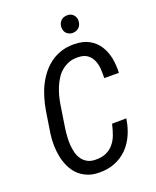

<svg xmlns="http://www.w3.org/2000/svg" viewBox="-162 -981 880 1085"><g transform="rotate(-20 277.5 -439.0)"><path d="M322.8 -833.5C322.8 -826.2 324.2 -819.3 326.7 -813C329.1 -806.6 332.5 -801.3 337.4 -796.9C341.8 -792.5 347.7 -789.1 354 -786.6C360.4 -784.2 367.2 -782.7 374.5 -783.2C389.6 -783.7 402.3 -789.1 412.1 -798.8C421.4 -808.6 426.3 -821.3 426.8 -836.4C426.8 -843.8 425.8 -851.1 423.3 -857.4C420.9 -863.8 417 -869.1 412.6 -874C407.7 -878.4 402.3 -882.3 396 -884.8C389.6 -887.2 382.3 -888.2 374.5 -887.7C358.9 -887.2 346.2 -881.8 336.9 -871.6C327.6 -861.3 322.8 -848.6 322.8 -833.5ZM491.7 -226.1 405.8 -225.1C400.9 -202.1 394.5 -181.2 387.2 -161.1C379.9 -141.1 369.6 -124 357.4 -109.9C345.2 -95.2 329.6 -84 311.5 -76.2C293.5 -68.4 271 -64.9 245.1 -65.9C226.1 -66.4 210.4 -70.8 198.2 -78.6C185.5 -85.9 175.3 -95.7 167.5 -107.9C159.2 -119.6 153.3 -133.3 149.9 -148.4C146 -163.6 143.6 -179.7 142.6 -195.8C141.6 -211.9 141.6 -228.5 143.1 -244.6C144 -260.7 145.5 -275.4 147.5 -289.1L168 -421.9C170.4 -439 174.3 -456.1 178.7 -474.1C183.1 -491.7 189 -508.8 195.8 -525.4C202.6 -542 210.9 -557.6 220.7 -572.8C230 -587.4 241.2 -600.1 254.4 -610.8C267.6 -621.6 282.2 -629.9 298.3 -636.2C314.5 -642.1 333 -644.5 353.5 -644C377 -643.6 395.5 -638.2 408.7 -628.4C421.9 -618.7 432.1 -606 439 -590.8C445.8 -575.7 450.2 -558.6 451.7 -539.6C453.1 -520.5 453.1 -501.5 452.6 -482.4L540.5 -481.9C542 -513.7 539.6 -543.5 534.2 -572.3C528.3 -600.6 518.1 -625.5 503.9 -647.5C489.7 -669.4 470.7 -687 446.8 -700.2C422.9 -713.4 393.6 -720.2 358.9 -720.7C330.1 -721.2 304.2 -717.8 280.3 -710.4C256.3 -702.6 234.9 -691.9 215.8 -678.2C196.3 -664.1 178.7 -647.5 163.6 -628.4C148.4 -609.4 135.3 -588.4 124 -565.9C112.8 -543.5 104 -520 96.7 -495.1C89.4 -470.2 83.5 -445.8 79.6 -420.9L59.1 -289.6C56.2 -267.6 54.7 -244.6 55.2 -221.7C55.7 -198.2 58.1 -175.8 62.5 -153.8C66.9 -131.8 73.7 -111.3 83 -91.8C92.3 -71.8 104 -54.7 118.2 -40C132.3 -25.4 149.9 -13.7 169.9 -4.9C189.9 4.4 213.4 9.3 240.2 9.8C276.9 10.7 310.1 5.4 338.9 -6.3C367.7 -17.6 392.6 -34.2 413.6 -55.2C434.6 -76.2 451.7 -101.6 464.8 -130.9C478 -160.2 486.8 -191.9 491.7 -226.1Z"/></g></svg>

Font: Roboto Condensed
Style: Italic
Weight: 400
Designer: Google
Version: Version 1.000;PS 001.000;hotconv 1.0.88;makeotf.lib2.5.64775